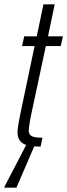

<svg xmlns="http://www.w3.org/2000/svg" viewBox="-44 -678 311 888"><path d="M144 0Q114 0 94 -3.5Q74 -7 61.5 -15Q49 -23 43 -36Q37 -49 37 -68Q37 -75 38.5 -86.5Q40 -98 43 -114.5Q46 -131 50 -151L116 -465H58L68 -510H126L157 -658H209L178 -510H247L237 -465H168L100 -147Q97 -132 94.5 -118Q92 -104 90.5 -92.5Q89 -81 89 -73Q89 -63 94.5 -55.5Q100 -48 113.5 -44.5Q127 -41 152 -41ZM-24 190 -23 185 82 -17H120L119 -12L32 190Z"/></svg>

Font: Saira ExtraCondensed Light
Style: Italic
Weight: 300
Width: 2
Italic angle: -12°
Designer: Hector Gatti with collaboration of the Omnibus-Type team
Foundry: Omnibus-Type
Version: Version 1.101